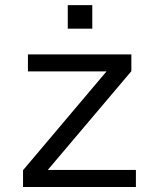

<svg xmlns="http://www.w3.org/2000/svg" viewBox="-20 -745 640 765"><path d="M71.8 0V-66.9L404.3 -460.4H91.3V-528.3H503.4V-461.4L170.4 -67.9H521.5V0ZM250 -630.9V-724.6H347.7V-630.9Z"/></svg>

Font: Cousine
Style: Regular
Weight: 400
Monospace: yes
Designer: Steve Matteson
Foundry: Ascender Corporation
Version: Version 1.20